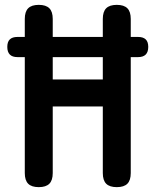

<svg xmlns="http://www.w3.org/2000/svg" viewBox="-20 -760 640 790"><path d="M403 -322H197V-48Q197 -18 183 -4Q169 10 139.5 10Q110 10 96 -4Q82 -18 82 -48V-525H52Q31 -525 20.5 -535.5Q10 -546 10 -567Q10 -588 20.5 -598Q31 -608 52 -608H82V-682Q82 -712 96 -726Q110 -740 139.5 -740Q169 -740 183 -726Q197 -712 197 -682V-608H403V-682Q403 -712 417 -726Q431 -740 460.5 -740Q490 -740 504 -726Q518 -712 518 -682V-608H548Q569 -608 579.5 -598Q590 -588 590 -567Q590 -546 579.5 -535.5Q569 -525 548 -525H518V-48Q518 -18 504 -4Q490 10 460.5 10Q431 10 417 -4Q403 -18 403 -48ZM197 -525V-433H403V-525Z"/></svg>

Font: Maple Mono SemiBold
Style: Regular
Weight: 600
Monospace: yes
Designer: subframe7536
Version: Version 7.000